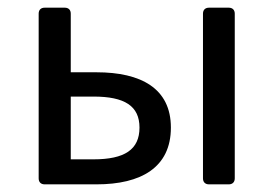

<svg xmlns="http://www.w3.org/2000/svg" viewBox="-20 -482 715 502"><path d="M81.1 -446.3V-15.6C81.1 -5.9 86.9 0 96.7 0H232.4C348.6 0 426.8 -43.9 426.8 -148.4C426.8 -251 348.6 -293 232.4 -293H165V-446.3C165 -456.1 159.2 -461.9 149.4 -461.9H96.7C86.9 -461.9 81.1 -456.1 81.1 -446.3ZM510.7 -446.3V-15.6C510.7 -5.9 516.6 0 526.4 0H578.1C587.9 0 593.8 -5.9 593.8 -15.6V-446.3C593.8 -456.1 587.9 -461.9 578.1 -461.9H526.4C516.6 -461.9 510.7 -456.1 510.7 -446.3ZM224.6 -65.4H165V-229.5H224.6C305.7 -229.5 344.7 -205.1 344.7 -148.4C344.7 -90.8 305.7 -65.4 224.6 -65.4Z"/></svg>

Font: Ed Sans Neue
Style: Regular
Weight: 400
Designer: Stephen Hutchings
Version: Version 1.004;PS 001.004;hotconv 1.0.88;makeotf.lib2.5.64775